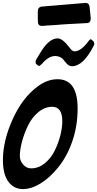

<svg xmlns="http://www.w3.org/2000/svg" viewBox="-49 -1292 666 1316"><path d="M271 -1117 241 -1114Q212 -1114 211 -1140V-1142Q210 -1151 210 -1170V-1213Q210 -1244 238 -1247L537 -1272Q562 -1272 565 -1245Q571 -1193 573 -1167Q573 -1137 551 -1134L439 -1128Q422 -1127 404 -1126Q386 -1125 366.5 -1123.5Q347 -1122 338 -1121Q315 -1119 271 -1117ZM583 -1017V-1016Q597 -1005 597 -995V-993Q597 -985 595 -982Q523 -838 444 -838Q420 -838 397 -869Q387 -882 381 -888.5Q375 -895 361 -901.5Q347 -908 329 -908Q284 -908 239 -855L229 -846Q223 -840 220 -840Q215 -840 209 -845H210L200 -852Q195 -856 195 -866V-868Q195 -876 197 -880V-879Q199 -883 199 -884L205 -893Q205 -895 207 -897Q230 -936 235 -943Q290 -1029 346 -1029Q380 -1029 428 -965Q446 -940 462 -940Q504 -940 554 -1005H553L564 -1017Q568 -1023 571 -1023Q574 -1023 583 -1017ZM108 4Q46 4 8.5 -46.5Q-29 -97 -29 -194Q-29 -327 37.5 -474Q104 -621 206 -697Q274 -749 345 -749Q483 -749 483 -549Q483 -430 447.5 -326Q412 -222 351 -146Q293 -74 229.5 -35Q166 4 108 4ZM164 -138Q215 -138 257.5 -172.5Q300 -207 325.5 -258.5Q351 -310 364.5 -363.5Q378 -417 378 -461Q378 -560 309 -560Q258 -560 214 -523.5Q170 -487 143.5 -432.5Q117 -378 102 -322Q87 -266 87 -221Q87 -191 109.5 -164.5Q132 -138 164 -138Z"/></svg>

Font: Bangerz Fix
Style: Regular
Weight: 400
Designer: vernon adams
Foundry: Vernon Adams
Version: Version 2.10;December 28, 2023;FontCreator 13.0.0.2683 64-bi